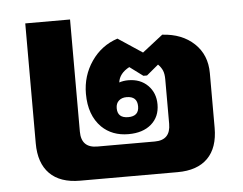

<svg xmlns="http://www.w3.org/2000/svg" viewBox="-45 -625 861 679"><g transform="rotate(-5 385.5 -285.5)"><path d="M213 0Q142 0 105 -37.5Q68 -75 68 -145V-571H227V-173Q227 -115 284 -115H488Q544 -115 544 -173V-331Q544 -350 539 -362Q534 -374 523 -385L481 -350H468L421 -385Q385 -366 381 -334Q396 -339 413 -339Q456 -339 482.5 -312.5Q509 -286 509 -245Q509 -201 479 -175Q449 -149 398 -149Q340 -149 303 -185Q260 -228 260 -304Q260 -368 295 -419Q330 -470 388 -489L474 -432L547 -489Q617 -485 660 -444.5Q703 -404 703 -339V-145Q703 -74 666 -37Q629 0 559 0ZM402 -209Q440 -209 440 -244Q440 -280 402 -280Q385 -280 374.5 -270.5Q364 -261 364 -244Q364 -209 402 -209Z"/></g></svg>

Font: Noto Sans Thai Looped UI ExtraBold
Style: Regular
Weight: 800
Designer: Cadson Demak Team
Foundry: Cadson Demak Co., Ltd.
Version: Version 1.000